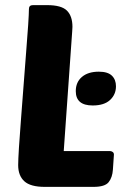

<svg xmlns="http://www.w3.org/2000/svg" viewBox="-20 -730 491 750"><path d="M155 0Q99 0 75 -22Q51 -44 51 -85Q51 -105 54 -153.5Q57 -202 62 -264Q67 -326 72 -395Q77 -464 82 -525Q87 -586 90 -632Q93 -678 93 -695Q93 -710 109 -710H164Q220 -710 241.5 -688.5Q263 -667 263 -625Q263 -620 262.5 -616Q262 -612 262 -607L229 -140H409Q415 -140 420 -136.5Q425 -133 425 -126L421 -67Q419 -37 404.5 -18.5Q390 0 345 0ZM276 -374Q276 -409 300 -429.5Q324 -450 366 -450Q401 -450 417 -434.5Q433 -419 433 -393Q433 -361 410 -339.5Q387 -318 342 -318Q276 -318 276 -374Z"/></svg>

Font: Poetsen One
Style: Regular
Weight: 400
Designer: Pablo Impallari, Rodrigo Fuenzalida
Foundry: Pablo Impallari, Rodrigo Fuenzalida
Version: Version 1.001; ttfautohint (v0.93) -l 8 -r 50 -G 200 -x 14 -